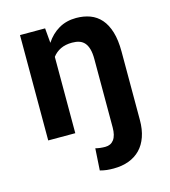

<svg xmlns="http://www.w3.org/2000/svg" viewBox="-111 -627 823 930"><g transform="rotate(-15 300.0 -162.5)"><path d="M198.7 -528.3 205.1 -454.1Q231 -493.7 269 -515.9Q307.1 -538.1 356 -538.1Q394.5 -538.1 426 -526.4Q457.5 -514.6 480 -489Q502.4 -463.4 514.9 -422.6Q527.3 -381.8 527.3 -323.7V19.5Q527.3 66.4 514.6 102.8Q502 139.2 478.3 163.6Q454.6 188 420.7 200.7Q386.7 213.4 344.2 213.4Q326.2 213.4 310.3 211.7Q294.4 210 276.4 205.1L283.2 95.7Q293.9 98.6 306.6 100.1Q319.3 101.6 332 101.6Q359.9 101.6 375.2 81.1Q390.6 60.5 390.6 19.5V-323.2Q390.6 -352.5 385 -372.6Q379.4 -392.6 368.9 -404.8Q358.4 -417 342.8 -422.4Q327.1 -427.7 306.6 -427.7Q272.9 -427.7 248.5 -415.8Q224.1 -403.8 208.5 -382.8V0H72.8V-528.3Z"/></g></svg>

Font: Roboto Mono
Style: Bold
Weight: 700
Designer: Google
Version: Version 2.000985; 2015; ttfautohint (v1.3)